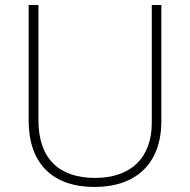

<svg xmlns="http://www.w3.org/2000/svg" viewBox="-20 -734 756 764"><path d="M622 -252V-714H584V-246C584 -103 498 -26 358 -26C214 -26 133 -104 133 -255V-714H94V-254C94 -84 189 10 356 10C518 10 622 -80 622 -252Z"/></svg>

Font: Noto Sans Georgian ExtraLight
Style: Regular
Weight: 200
Designer: Monotype Design Team, Akaki Razmadze
Foundry: Google LLC
Version: Version 2.005